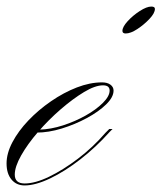

<svg xmlns="http://www.w3.org/2000/svg" viewBox="-65 -556 492 585"><path d="M10 3Q42 3 84.5 -17.5Q127 -38 172.5 -72.5Q218 -107 256 -151L268 -163H278L269 -154Q228 -108 180.5 -71Q133 -34 88 -12.5Q43 9 10 9Q-15 9 -30 -9Q-45 -27 -45 -58Q-45 -89 -27 -123Q-9 -157 21.5 -189Q52 -221 90.5 -247.5Q129 -274 169 -289.5Q209 -305 246 -305Q262 -305 271.5 -298Q281 -291 281 -280Q281 -260 258.5 -238Q236 -216 200 -196.5Q164 -177 123.5 -164.5Q83 -152 46 -152L55 -161Q90 -162 127 -174Q164 -186 196 -204Q228 -222 248.5 -242.5Q269 -263 269 -280Q269 -296 249 -296Q225 -296 191 -275.5Q157 -255 120 -223Q83 -191 51 -154Q19 -117 -0.5 -82.5Q-20 -48 -20 -24Q-20 3 10 3ZM396 -536Q407 -536 407 -529Q407 -516 390.5 -498.5Q374 -481 353.5 -467.5Q333 -454 318 -454Q308 -454 308 -462Q308 -474 324 -491.5Q340 -509 361 -522.5Q382 -536 396 -536Z"/></svg>

Font: Ballet 24pt
Style: Regular
Weight: 400
Designer: Maximiliano R. Sproviero
Foundry: Omnibus-Type
Version: Version 1.100